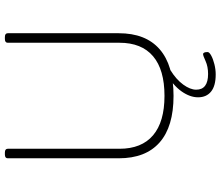

<svg xmlns="http://www.w3.org/2000/svg" viewBox="-80 -662 925 806"><g transform="rotate(-90 383.0 -259.5)"><path d="M383 6Q254 6 187.5 -52.5Q121 -111 121 -224V-690Q121 -702 137 -702H145Q161 -702 161 -690V-221Q161 -128 217.5 -80Q274 -32 383 -32Q493 -32 549.5 -80Q606 -128 606 -221V-690Q606 -702 622 -702H630Q646 -702 646 -690V-224Q646 -111 579 -52.5Q512 6 383 6ZM473 183Q425 183 401 163.5Q377 144 377 109Q377 75 402 39.5Q427 4 479 -27L491 -7Q452 17 430.5 46.5Q409 76 409 101Q409 151 475 151Q506 151 529 140.5Q552 130 558 130Q567 130 567 149Q567 156 552.5 164Q538 172 516 177.5Q494 183 473 183Z"/></g></svg>

Font: Asap Semi Expanded Thin
Style: Regular
Weight: 100
Width: 6
Designer: Pablo Cosgaya
Foundry: Omnibus-Type
Version: Version 3.001; ttfautohint (v1.8.4.7-5d5b)